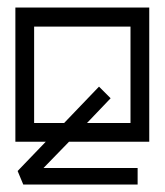

<svg xmlns="http://www.w3.org/2000/svg" viewBox="-20 -467 440 512"><path d="M378 -447V-89H164L96 -19H347V25H42L27 -11L102 -89H21V-447ZM328 -396H71V-139H151L244 -236L275 -205L212 -139H328Z"/></svg>

Font: Astronomicon
Style: Regular
Weight: 400
Version: Version 1.1